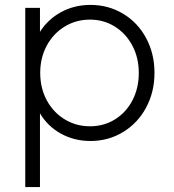

<svg xmlns="http://www.w3.org/2000/svg" viewBox="-20 -563 711 783"><path d="M83 -531H143V-433Q175 -484 229 -513.5Q283 -543 349 -543Q422 -543 482 -507Q542 -471 576 -407.5Q610 -344 610 -266Q610 -188 576 -124.5Q542 -61 482 -24.5Q422 12 349 12Q283 12 228.5 -18Q174 -48 143 -101V200H83ZM347 -48Q404 -48 449.5 -76.5Q495 -105 520.5 -154.5Q546 -204 546 -266Q546 -327 520 -376.5Q494 -426 448.5 -454.5Q403 -483 347 -483Q290 -483 243.5 -454.5Q197 -426 170.5 -376.5Q144 -327 144 -266Q144 -204 170.5 -154.5Q197 -105 243.5 -76.5Q290 -48 347 -48Z"/></svg>

Font: Eudoxus Sans Light
Style: Regular
Weight: 300
Designer: Stijn de Vries
Foundry: tokotype
Version: Version 2.005